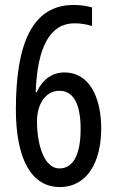

<svg xmlns="http://www.w3.org/2000/svg" viewBox="-20 -744 469 774"><path d="M44 -303C44 -102 107 10 221 10C333 10 388 -93 388 -226C388 -352 340 -452 240 -452C189 -452 150 -422 128 -372H124C130 -556 183 -650 280 -650C306 -650 330 -646 351 -639V-714C330 -720 305 -724 277 -724C110 -724 44 -568 44 -303ZM220 -65C153 -65 129 -173 129 -255C129 -319 160 -378 220 -378C276 -378 305 -325 305 -224C305 -117 273 -65 220 -65Z"/></svg>

Font: Noto Sans Gujarati UI ExtraCondensed
Style: Regular
Weight: 400
Width: 2
Designer: Jelle Bosma - Monotype Design Team, Universal Thirst
Foundry: Monotype Imaging Inc.
Version: Version 2.106